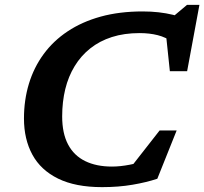

<svg xmlns="http://www.w3.org/2000/svg" viewBox="-20 -757 840 789"><path d="M589.5 -100.5 497.5 -44 636 -221H706L626.5 -22.5Q581.5 -7.5 524.2 2.2Q467 12 399.5 12Q290 12 218.8 -23Q147.5 -58 113 -121.5Q78.5 -185 78.5 -270Q78.5 -346 98.8 -412.8Q119 -479.5 159 -534.2Q199 -589 258 -628.2Q317 -667.5 394 -688.8Q471 -710 566 -710Q601 -710 631.8 -706.5Q662.5 -703 690.8 -696.2Q719 -689.5 744.5 -679.5L676 -676L748.5 -737H799.5L749 -464.5H678L659 -645L690.5 -583.5Q661.5 -604 628 -612.5Q594.5 -621 553.5 -621Q490.5 -621 439.8 -604.8Q389 -588.5 350.8 -558Q312.5 -527.5 286.8 -485.2Q261 -443 248.2 -390.8Q235.5 -338.5 235.5 -278.5Q235.5 -209 259.8 -163.2Q284 -117.5 330 -95Q376 -72.5 440 -72.5Q473.5 -72.5 512.5 -80Q551.5 -87.5 589.5 -100.5Z"/></svg>

Font: Newsreader 9pt SemiBold
Style: Italic
Weight: 600
Italic angle: -17°
Designer: Hugues Gentile
Foundry: Production Type
Version: Version 1.003